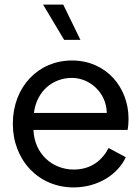

<svg xmlns="http://www.w3.org/2000/svg" viewBox="-20 -806 607 838"><path d="M331 -632C331 -632 260 -632 260 -632C260 -632 168 -786 168 -786C168 -786 256 -786 256 -786C256 -786 331 -632 331 -632ZM541 -288C541 -273 540 -256 537 -239C537 -239 126 -239 126 -239C130 -134 209 -66 302 -66C377 -66 426 -106 454 -160C454 -160 529 -120 529 -120C496 -47 410 12 301 12C149 12 36 -106 36 -266C36 -426 146 -542 294 -542C445 -542 541 -423 541 -288ZM128 -313C128 -313 446 -313 446 -313C445 -401 372 -466 294 -466C211 -466 140 -409 128 -313Z"/></svg>

Font: Preevio_Regular
Style: Regular
Weight: 500
Designer: Gumpita Rahayu
Foundry: Tokotype Studio
Version: ""